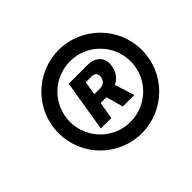

<svg xmlns="http://www.w3.org/2000/svg" viewBox="-132 -916 926 926"><g transform="rotate(-45 330.5 -453.0)"><path d="M360.4 -737.2C203.5 -737.2 76.3 -610.1 76.3 -453.1C76.3 -296.2 203.5 -169 360.4 -169C518.1 -169 644.5 -296.2 644.5 -453.1C644.5 -610.1 517.4 -737.2 360.4 -737.2ZM360.4 -246.4C246.1 -246.4 153.8 -338.8 153.8 -453.1C153.8 -567.5 246.1 -659.8 360.4 -659.8C474.8 -659.8 567.1 -567.5 567.5 -453.1C567.5 -338.8 475.1 -246.4 360.4 -246.4ZM406.6 -587.4H279.8L236.5 -325.3H308.2L322.8 -413H362.2L386.4 -325.3H464.8L433.2 -425.8C461.3 -439.6 481.2 -464.8 486.9 -499.6C496.4 -554 462.4 -587.4 406.6 -587.4ZM343 -534.4H382.1C403.1 -534.4 416.2 -523.4 412.3 -499.6C408.7 -476.9 391.7 -464.5 370.7 -464.5H331.3Z"/></g></svg>

Font: TID UI Extra Bold
Style: Italic
Weight: 800
Italic angle: -9.39999°
Designer: The TID Project Authors
Foundry: Bakken & Bæck
Version: Version 1.001;hotconv 1.0.109;makeotfexe 2.5.65596